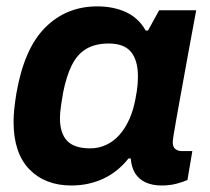

<svg xmlns="http://www.w3.org/2000/svg" viewBox="-20 -558 644 590"><path d="M199.2 12Q118.5 12 70.1 -37.9Q21.7 -87.9 21.7 -183.3Q21.7 -203.1 24 -224.6Q26.3 -246.1 30.3 -270.7Q54.3 -409.3 119.4 -473.9Q184.5 -538.4 278.6 -538.4Q329.3 -538.4 367.7 -520.4Q406.2 -502.4 427.7 -464.1H434.7L469 -526.4H582.9L558.9 -396.9Q552.1 -357.8 544.9 -319.4Q537.6 -281 531.7 -247Q525.8 -213.1 520.8 -186.1Q515.8 -159.1 513.3 -142Q510.8 -124.9 510.8 -120.7Q510.8 -106.7 518.6 -100.2Q526.4 -93.7 538.9 -93.7H571L556 -4.9Q543.1 1 522.5 6.5Q501.9 12 476.1 12Q448.8 12 428 2.7Q407.2 -6.7 394.9 -25.8Q389.8 -34.6 386.2 -46.2Q382.7 -57.8 381.8 -71H374.8Q342 -29.6 297.2 -8.8Q252.3 12 199.2 12ZM257.1 -102.1Q283.2 -102.1 306 -112.7Q328.8 -123.3 346.6 -143.1Q364.4 -162.9 377.2 -191.2Q390 -219.5 396.4 -255Q401.6 -281.8 402.7 -297Q403.8 -312.3 403.8 -324.2Q403.8 -372.5 382.6 -398.4Q361.4 -424.3 314 -424.3Q272.9 -424.3 245.2 -407.9Q217.6 -391.5 200.8 -357.9Q184 -324.3 174 -273.8Q170.4 -252.7 168.2 -238.2Q166 -223.7 165.1 -213.4Q164.2 -203.2 164.2 -195Q164.2 -148.7 186.2 -125.4Q208.1 -102.1 257.1 -102.1Z"/></svg>

Font: Archivo Variable SemiBold
Style: Italic
Weight: 600
Italic angle: -10°
Designer: Hector Gatti
Foundry: Omnibus-Type
Version: Version 2.001